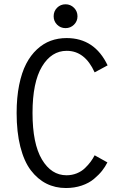

<svg xmlns="http://www.w3.org/2000/svg" viewBox="-20 -888 610 918"><path d="M293.5 -753.5Q269.5 -753.5 253 -770Q236.5 -786.5 236.5 -810Q236.5 -834.5 253 -851Q269.5 -867.5 293.5 -867.5Q317 -867.5 333.8 -850.8Q350.5 -834 350.5 -810Q350.5 -786.5 333.8 -770Q317 -753.5 293.5 -753.5ZM295 11Q244 11 201.8 -10.2Q159.5 -31.5 127.2 -74Q95 -116.5 77.2 -186.5Q59.5 -256.5 59.5 -348Q59.5 -421.5 71.5 -481.2Q83.5 -541 105 -582.5Q126.5 -624 156.8 -652Q187 -680 222.2 -693Q257.5 -706 298.5 -706Q432.5 -706 494.5 -575.5L432.5 -542Q386 -645 299 -645Q226 -645 180.8 -569.8Q135.5 -494.5 135.5 -348Q135.5 -201 180.5 -125.5Q225.5 -50 298 -50Q324 -50 347 -59.2Q370 -68.5 386.2 -84.2Q402.5 -100 413.2 -114.5Q424 -129 432.5 -145.5L493.5 -111.5Q483 -90.5 468 -71.5Q453 -52.5 429.2 -32.5Q405.5 -12.5 370.8 -0.8Q336 11 295 11Z"/></svg>

Font: League Mono Narrow Light
Style: Regular
Weight: 300
Width: 3
Designer: Tyler Finck
Foundry: The League of Moveable Type / Tyler Finck
Version: Version 2.210